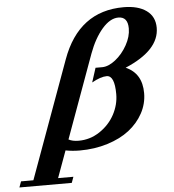

<svg xmlns="http://www.w3.org/2000/svg" viewBox="-167 -702 829 915"><g transform="rotate(-5 248.0 -245.0)"><path d="M-111.3 161.6 -101.1 133.3H-42L162.1 -427.7Q243.2 -650.9 458 -650.9Q526.9 -650.9 566.9 -622.1Q606.9 -593.3 606.9 -539.6Q606.9 -432.1 442.9 -362.8Q520 -329.1 520 -234.9Q520 -184.1 495.6 -138.9Q471.2 -93.8 428.5 -60.5Q385.7 -27.3 324 -8.1Q262.2 11.2 190.9 11.2Q156.2 11.2 123 4.9L76.2 133.3H149.4L139.2 161.6ZM286.6 -444.8 141.6 -45.9Q160.2 -35.6 189.5 -35.6Q244.6 -35.6 290.8 -66.4Q336.9 -97.2 362.1 -144Q387.2 -190.9 387.2 -241.2Q387.2 -330.6 349.1 -330.6Q320.8 -330.6 277.8 -306.6L299.8 -375H332.5Q362.3 -375.5 395.5 -401.6Q428.7 -427.7 451.4 -468.3Q474.1 -508.8 474.1 -547.9Q474.1 -604 428.7 -604Q389.2 -604 350.8 -559.6Q312.5 -515.1 286.6 -444.8Z"/></g></svg>

Font: Elstob 14pt
Style: Bold Italic
Weight: 700
Italic angle: -20°
Designer: Peter S. Baker
Version: Version 1.015